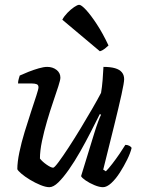

<svg xmlns="http://www.w3.org/2000/svg" viewBox="-20 -778 595 798"><path d="M185 0Q170 0 148 -9Q126 -18 104.5 -31Q83 -44 68.5 -56.5Q54 -69 52 -75Q52 -104 60.5 -145Q69 -186 82.5 -230Q96 -274 109 -313.5Q122 -353 131 -380.5Q140 -408 140 -415Q140 -425 132.5 -428Q125 -431 113 -431H55Q55 -441 58 -450.5Q61 -460 62 -464Q77 -471 98.5 -479.5Q120 -488 141 -494Q162 -500 176 -500Q199 -500 215 -487.5Q231 -475 231 -455Q231 -446 222.5 -419.5Q214 -393 201 -355Q188 -317 175.5 -274.5Q163 -232 154.5 -191.5Q146 -151 146 -119Q156 -106 174 -93.5Q192 -81 201 -81Q206 -81 223.5 -104.5Q241 -128 265.5 -165.5Q290 -203 316 -246Q342 -289 364.5 -328Q387 -367 400 -392Q404 -415 406.5 -445.5Q409 -476 410 -500Q439 -500 458 -494.5Q477 -489 486.5 -477.5Q496 -466 496 -449Q496 -435 485 -385Q474 -335 454.5 -256Q435 -177 409 -73L420 -66Q431 -77 446.5 -97Q462 -117 477 -139Q492 -161 501 -176Q510 -176 517.5 -172Q525 -168 527 -163Q522 -142 508.5 -114.5Q495 -87 478 -60.5Q461 -34 442.5 -17Q424 0 408 0Q393 0 372.5 -8.5Q352 -17 336 -28Q320 -39 317 -46L372 -225Q380 -251 388 -272.5Q396 -294 400 -301L395 -304Q378 -270 357 -229Q336 -188 313 -147.5Q290 -107 266.5 -73.5Q243 -40 222.5 -20Q202 0 185 0ZM395 -565 239 -696Q246 -710 260 -724.5Q274 -739 288 -748.5Q302 -758 309 -758Q318 -758 337.5 -737Q357 -716 382 -678Q407 -640 431 -589Q426 -584 416 -576Q406 -568 395 -565Z"/></svg>

Font: Texturina Medium 12pt Medium
Style: Italic
Weight: 500
Italic angle: -11°
Version: Version 1.002